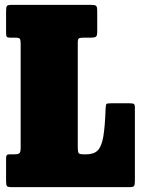

<svg xmlns="http://www.w3.org/2000/svg" viewBox="-20 -770 590 790"><path d="M43.5 -615H22.5Q11.5 -615 8.2 -618.5Q5 -622 5 -634V-723Q5 -740 8.2 -745Q11.5 -750 28.5 -750H355.5Q370.5 -750 375.2 -746Q380 -742 380 -726V-639Q380 -622.5 374.5 -618.8Q369 -615 353.5 -615H324.5Q310 -615 305 -612.2Q300 -609.5 300 -595V-163Q300 -145.5 303.5 -140.2Q307 -135 324.5 -135H335Q366 -135 382 -151Q398 -167 405 -207.8Q412 -248.5 414.5 -323Q415.5 -338.5 417.5 -341.8Q419.5 -345 435.5 -345H514.5Q527 -345 531 -342Q535 -339 535 -327V-26Q535 -10 531.8 -5Q528.5 0 512.5 0H27.5Q12.5 0 8.8 -4.2Q5 -8.5 5 -24V-117Q5 -127 7.5 -131Q10 -135 19.5 -135H38.5Q55 -135 60 -139.8Q65 -144.5 65 -161.5V-590Q65 -605.5 61.8 -610.2Q58.5 -615 43.5 -615Z"/></svg>

Font: Besley* Condensed Fatface
Style: Regular
Weight: 900
Width: 3
Designer: Owen Earl
Foundry: indestructible type*
Version: Version 3.000; ttfautohint (v1.8.3)